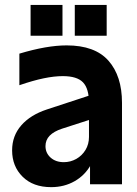

<svg xmlns="http://www.w3.org/2000/svg" viewBox="-20 -759 565 791"><path d="M371.6 -272.7 235.2 -228.7Q202.1 -217.8 184.7 -200.1Q167.4 -182.3 167.4 -157.1Q167.4 -128.7 188.4 -109.8Q209.5 -90.9 243 -90.9Q270.2 -90.9 294.1 -104.2Q317.9 -117.6 332.3 -141.3Q346.6 -165.1 346.6 -195V-334.6Q346.6 -394.1 321.9 -419.8Q297.3 -445.4 238.7 -445.4Q203.7 -445.4 160.1 -436.4Q116.4 -427.4 59.8 -407.9V-538Q172.6 -572 254.5 -572Q371.1 -572 426.9 -508.9Q482.6 -445.8 482.6 -335.6V0H350.9V-119L358.6 -180H378.4Q378.4 -124 354.4 -80.5Q330.4 -37 287.4 -12.5Q244.4 12 190.8 12Q116.5 12 73.2 -30.9Q29.9 -73.7 29.9 -139.4Q29.9 -199.5 67.7 -242.6Q105.4 -285.8 173.6 -308.2L371.6 -373.2ZM106 -738.6H237.4V-611.8H106ZM288.1 -738.6H419.5V-611.8H288.1Z"/></svg>

Font: TASA Explorer VF
Style: Regular
Weight: 400
Designer: Weizhong Zhang
Foundry: Local Remote
Version: Version 1.000;Glyphs 3.2 (3192)